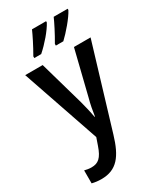

<svg xmlns="http://www.w3.org/2000/svg" viewBox="-247 -850 993 1180"><g transform="rotate(-30 250.0 -259.5)"><path d="M272 -617V-605H325C364 -641 427 -714 448 -756V-765H349C337 -737 303 -669 272 -617ZM119 -617V-605H168C217 -648 272 -712 295 -756V-765H195C182 -735 151 -672 119 -617ZM105 246C215 246 265 179 305 45L482 -542H364L286 -226C276 -191 267 -143 262 -107H259C252 -148 242 -188 232 -226L142 -542H18L206 6L188 58C163 131 136 153 88 153C71 153 54 150 39 146V238C59 243 81 246 105 246Z"/></g></svg>

Font: Noto Sans Mono ExtraCondensed SemiBold
Style: Regular
Weight: 600
Width: 2
Designer: Monotype Design Team
Foundry: Monotype Imaging Inc.
Version: Version 2.014